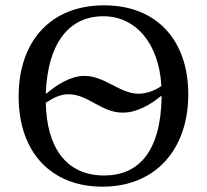

<svg xmlns="http://www.w3.org/2000/svg" viewBox="-20 -689 777 721"><path d="M365 12C566 12 687 -130 687 -335C687 -537 569 -669 371 -669C170 -669 50 -534 50 -327C50 -117 172 12 365 12ZM371 -30C226 -30 155 -139 152 -303C179 -321 206 -335 237 -335C312 -335 360 -266 441 -266C495 -266 548 -298 584 -328L587 -327C584 -121 502 -30 371 -30ZM152 -339C159 -524 237 -628 368 -628C489 -628 577 -527 586 -366C561 -348 528 -337 500 -337C431 -337 373 -404 297 -404C245 -404 194 -371 155 -338Z"/></svg>

Font: STIX Two Text
Style: Regular
Weight: 400
Designer: Ross Mills, John Hudson & Paul Hanslow, Tiro Typeworks Ltd; with prior portions MicroPress Inc., and Coen Hoffman.
Foundry: Tiro Typeworks Ltd
Version: Version 2.13 b171